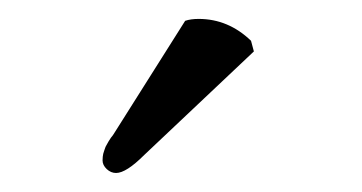

<svg xmlns="http://www.w3.org/2000/svg" viewBox="-20 -725 381 202"><path d="M174.8 -703.1Q180.7 -705.1 189 -705.1Q220.2 -705.1 244.1 -682.1L247.1 -670.9L131.8 -562Q112.8 -543 102.1 -543Q96.7 -543 92.3 -547.1Q87.9 -551.3 87.9 -556.2Q87.9 -558.1 88.1 -560.1Q88.4 -562 88.6 -563.2Q88.9 -564.5 89.6 -566.4Q90.3 -568.4 90.6 -569.3Q90.8 -570.3 92.3 -572.8Q93.8 -575.2 94.2 -576.2L96.7 -580.1Q99.1 -583 99.6 -584Z"/></svg>

Font: Linux Libertine G
Style: Regular
Weight: 400
Designer: Philipp H. Poll
Foundry: Philipp H. Poll
Version: Version 4.7.5